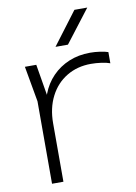

<svg xmlns="http://www.w3.org/2000/svg" viewBox="-88 -839 637 897"><g transform="rotate(-10 231.0 -391.0)"><path d="M55 -560H109L139 -381V0H85V-391ZM451 -560V-507Q435 -513 410 -516.5Q385 -520 361 -520Q296 -520 245.5 -489.5Q195 -459 167 -404Q139 -349 139 -277L117 -312Q117 -370 135 -417.5Q153 -465 186.5 -499.5Q220 -534 265.5 -553Q311 -572 366 -572Q389 -572 413 -568.5Q437 -565 451 -560ZM329 -782H390L271 -627H212Z"/></g></svg>

Font: Unbounded ExtraLight
Style: Regular
Weight: 250
Designer: Luke Prowse, Jean-Baptiste Morizot, Fátima Lázaro, Florian Runge
Foundry: NaN
Version: Version 1.701;gftools[0.9.28.dev5+ged2979d]